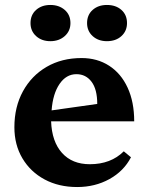

<svg xmlns="http://www.w3.org/2000/svg" viewBox="-20 -740 599 774"><path d="M291 14Q217 14 160 -16.5Q103 -47 70.5 -101.5Q38 -156 38 -227Q38 -309 72.5 -372Q107 -435 168 -470.5Q229 -506 309 -506Q372 -506 420 -475Q468 -444 494.5 -386.5Q521 -329 521 -251H186Q189 -169 230 -123.5Q271 -78 342 -78Q427 -78 479 -130L508 -106Q479 -50 421 -18Q363 14 291 14ZM288 -441Q247 -441 220 -401.5Q193 -362 188 -295L372 -321Q372 -380 349 -410.5Q326 -441 288 -441ZM183 -574Q148 -574 125.5 -594.5Q103 -615 103 -647Q103 -680 125.5 -700Q148 -720 183 -720Q218 -720 241 -700Q264 -680 264 -647Q264 -615 241 -594.5Q218 -574 183 -574ZM411 -574Q376 -574 353.5 -594.5Q331 -615 331 -647Q331 -680 353.5 -700Q376 -720 411 -720Q447 -720 469.5 -700Q492 -680 492 -647Q492 -615 469.5 -594.5Q447 -574 411 -574Z"/></svg>

Font: Platypi SemiBold
Style: Regular
Weight: 600
Designer: David Sargent
Foundry: Bolt Cutter Type
Version: Version 1.200; ttfautohint (v1.8.4.7-5d5b)